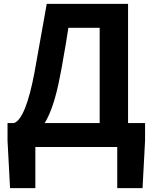

<svg xmlns="http://www.w3.org/2000/svg" viewBox="-20 -761 790 994"><path d="M163 213H32L19 -33V-124H731V-33L718 213H587V0H163ZM496 -617H334L320 -529L312 -484Q299 -405 290 -363Q259 -199 209 -120Q157 -37 79 -33L53 -124Q83 -135 109.5 -201Q136 -267 158 -383L183 -523L222 -741H643V-47H496Z"/></svg>

Font: Merged Yaku Han JP
Style: Bold
Weight: 700
Designer: Ryoko NISHIZUKA 西塚涼子 (kana, bopomofo & ideographs); Paul D. Hunt (Latin, Greek & Cyrillic); Sandoll Communications 산돌커뮤니
Foundry: Adobe
Version: Version 2.004